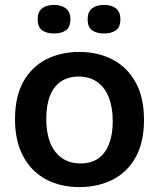

<svg xmlns="http://www.w3.org/2000/svg" viewBox="-20 -747 645 780"><path d="M303 13Q225 13 166.5 -18.5Q108 -50 74.5 -111.5Q41 -173 41 -263Q41 -355 75 -415.5Q109 -476 168 -506Q227 -536 302 -536Q378 -536 437.5 -505Q497 -474 531 -412.5Q565 -351 565 -260Q565 -168 530.5 -107Q496 -46 436.5 -16.5Q377 13 303 13ZM307 -83Q349 -83 378 -102.5Q407 -122 422.5 -161Q438 -200 438 -254Q438 -311 422 -351.5Q406 -392 375 -414Q344 -436 299 -436Q258 -436 228.5 -416.5Q199 -397 183.5 -359Q168 -321 168 -265Q168 -177 205 -130Q242 -83 307 -83ZM403 -611Q372 -611 354 -624Q336 -637 336 -669Q336 -699 354 -713Q372 -727 403 -727Q433 -727 451 -713Q469 -699 469 -669Q469 -637 451 -624Q433 -611 403 -611ZM199 -611Q169 -611 151 -624Q133 -637 133 -669Q133 -699 151 -713Q169 -727 199 -727Q229 -727 247.5 -713Q266 -699 266 -669Q266 -637 248 -624Q230 -611 199 -611Z"/></svg>

Font: Bricolage Grotesque 16pt SemiBold
Style: Regular
Weight: 600
Version: Version 1.001;gftools[0.9.33.dev8+g029e19f]